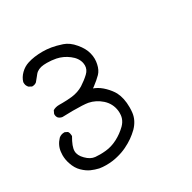

<svg xmlns="http://www.w3.org/2000/svg" viewBox="-119 -324 738 739"><g transform="rotate(-30 250.0 45.5)"><path d="M125.5 4.4H110.8Q94.2 4.4 82.5 11.7L76.7 23.9Q76.2 25.9 76.2 27.3Q76.2 37.1 82 43.9Q89.8 50.3 98.6 51.3Q127.9 50.3 144 50.3Q192.4 50.3 211.9 53.7Q242.2 59.6 267.1 81.5Q292.5 104.5 296.4 138.2Q296.9 143.6 296.9 147.5Q296.9 151.4 296.4 157Q295.9 162.6 293.9 169.4Q289.1 184.6 276.4 197.3Q255.4 217.8 230 231Q203.6 244.6 177.7 247.1Q163.6 248.5 152.3 248.5Q141.1 248.5 130.9 247.6Q110.4 245.6 91.8 226.6Q72.8 208 72.8 188Q72.8 168 93.3 133.3Q93.3 132.3 93.3 128.9Q93.3 125.5 92 120.6Q90.8 115.7 87.9 111.8L76.2 106Q75.2 106 74.2 106Q60.1 106 49.8 114.7Q28.8 136.7 25.9 164.6Q24.9 171.4 24.9 178.7Q24.9 199.2 31.7 218.3Q40 243.7 56.4 259.5Q72.8 275.4 88.9 282.5Q105 289.6 122.1 293.5Q136.2 295.9 151.4 295.9Q166.5 295.9 179.7 294.2Q192.9 292.5 203.6 289.6Q226.1 284.2 245.8 274.7Q265.6 265.1 280.8 254.4Q295.9 243.7 309.6 230.5Q335.4 204.1 339.4 171.9Q340.8 159.7 340.8 147.9Q340.8 106.9 326.2 78.6Q316.9 61.5 299.1 43.7Q281.2 25.9 262.2 17.6L254.9 14.6L261.2 10.3Q283.2 -6.3 296.9 -20.3Q310.5 -34.2 315.4 -58.1Q317.9 -68.8 317.9 -81.1Q317.9 -93.3 314.5 -106.4Q308.6 -130.9 287.1 -156.2Q266.1 -181.6 240.5 -190.2Q214.8 -198.7 195.3 -201.9Q175.8 -205.1 157.7 -205.1Q119.1 -205.1 90.8 -195.8Q70.8 -189.5 55.4 -174.3Q40 -159.2 34.7 -140.6Q34.7 -139.6 34.7 -137.9Q34.7 -136.2 34.9 -133.1Q35.2 -129.9 36.1 -127Q38.6 -120.6 43 -115.7L55.7 -108.9Q56.6 -108.9 57.6 -108.9Q68.4 -108.9 76.2 -115.2Q84.5 -125 90.6 -132.8Q96.7 -140.6 97.2 -141.1Q110.4 -156.7 136.2 -158.7Q143.6 -159.2 150.4 -159.2Q169.9 -159.2 190.4 -155.3Q218.8 -149.4 242.2 -131.3Q266.6 -112.8 271.5 -88.4Q272.5 -83 272.5 -78.1Q272.5 -59.1 257.3 -44.9Q240.2 -28.8 218.8 -15.1Q196.3 -1.5 168 2Q146 4.4 125.5 4.4Z"/></g></svg>

Font: Bakudai
Style: Light
Weight: 300
Version: Version 1.48